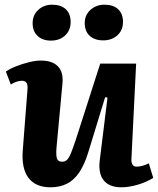

<svg xmlns="http://www.w3.org/2000/svg" viewBox="-20 -784 674 818"><path d="M5 -479Q22 -491 48.5 -501.5Q75 -512 103.5 -519Q132 -526 154 -526Q203 -526 227 -501Q251 -476 246 -427L221 -158Q218 -123 222.5 -109Q227 -95 244 -95Q257 -95 265.5 -103Q274 -111 282.5 -132Q291 -153 303 -189L407 -513H560L540 -109Q539 -91 544.5 -82.5Q550 -74 562 -74Q574 -74 588 -78Q602 -82 614 -88L633 -26Q620 -18 603.5 -10.5Q587 -3 568.5 2.5Q550 8 531.5 11Q513 14 498 14Q445 14 421.5 -16Q398 -46 405 -101L438 -368L428 -370L356 -135Q340 -83 318 -50Q296 -17 265.5 -1.5Q235 14 195 14Q132 14 101.5 -26Q71 -66 77 -144L97 -401Q99 -424 92.5 -432Q86 -440 73 -440Q63 -440 51 -436Q39 -432 26 -424ZM119 -685Q119 -720 143 -742Q167 -764 202 -764Q240 -764 260.5 -744.5Q281 -725 281 -690Q281 -655 257.5 -633Q234 -611 197 -611Q161 -611 140 -631Q119 -651 119 -685ZM341 -686Q341 -720 365.5 -742Q390 -764 425 -764Q463 -764 483.5 -744.5Q504 -725 504 -691Q504 -655 480 -633.5Q456 -612 420 -612Q383 -612 362 -631.5Q341 -651 341 -686Z"/></svg>

Font: Literata
Style: Bold Italic
Weight: 700
Italic angle: -2°
Designer: Latin by Veronika Burian and Jose Scaglione. Greek by Irene Vlachou. Cyrillic by Vera Evstafieva
Foundry: TypeTogether
Version: Version 3.103;gftools[0.9.29]